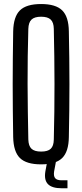

<svg xmlns="http://www.w3.org/2000/svg" viewBox="-20 -828 417 976"><path d="M189 7.5Q114 7.5 81.2 -24.8Q48.5 -57 47 -131.5Q46 -200.5 45.2 -267Q44.5 -333.5 44.5 -400Q44.5 -466.5 45.2 -533Q46 -599.5 47 -668.5Q48.5 -743 81.2 -775.2Q114 -807.5 189 -807.5Q263.5 -807.5 296.2 -775.2Q329 -743 330 -668.5Q331.5 -599.5 332.2 -532.5Q333 -465.5 333 -399.5Q333 -333.5 332.2 -267Q331.5 -200.5 330 -131.5Q329 -57 296.2 -24.8Q263.5 7.5 189 7.5ZM189 -57.5Q223 -57.5 238 -71.8Q253 -86 253.5 -119Q255.5 -190 256.2 -260.8Q257 -331.5 257 -402Q257 -472.5 256 -542.2Q255 -612 253.5 -681Q253 -714 237.8 -728.5Q222.5 -743 189 -743Q155.5 -743 140.2 -728.5Q125 -714 124 -681Q122 -612 121 -542.2Q120 -472.5 120.2 -402Q120.5 -331.5 121.5 -260.8Q122.5 -190 124 -119Q125 -86 140.2 -71.8Q155.5 -57.5 189 -57.5ZM323 129H293.5Q244.5 129 224 108.2Q203.5 87.5 210.5 44L220 -7H264.5L255 44Q251.5 67 260.5 77.8Q269.5 88.5 293.5 88.5H323Z"/></svg>

Font: Big Shoulders Display Thin Medium
Style: Regular
Weight: 500
Version: Version 2.002